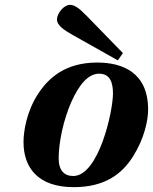

<svg xmlns="http://www.w3.org/2000/svg" viewBox="-20 -760 631 792"><path d="M77 -174C77 -66 139 12 284 12C410 12 482 -40 529 -115C575 -188 591 -263 591 -308C591 -462 484 -502 381 -502C252 -502 181 -441 136 -371C90 -300 77 -219 77 -174ZM222 -107C222 -174 242 -266 274 -339C305 -408 342 -456 389 -456C436 -456 446 -416 446 -374C446 -300 387 -34 282 -34C245 -34 222 -57 222 -107ZM215 -680C215 -654 247 -634 283 -614L466 -511L487 -541L342 -690C305 -728 288 -740 268 -740C244 -740 215 -705 215 -680Z"/></svg>

Font: Heuristica
Style: Bold Italic
Weight: 700
Italic angle: -13°
Version: Version 1.0.1